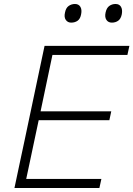

<svg xmlns="http://www.w3.org/2000/svg" viewBox="-20 -943 669 963"><path d="M52.5 0Q65 -60 77 -115.8Q89 -171.5 103 -237.5L152.5 -472Q167 -540 178.8 -596.5Q190.5 -653 203.5 -713H629L619 -667.5H243Q233 -619 222.8 -571.5Q212.5 -524 201.5 -470L183.5 -384.5H538L528.5 -340H174L153.5 -243.5Q142 -189.5 132 -141.8Q122 -94 111.5 -45.5H488.5L478.5 0ZM541 -829.5Q523 -829.5 513.8 -843.2Q504.5 -857 509.5 -880Q514.5 -903.5 528.2 -913.2Q542 -923 559.5 -923Q578.5 -923 586.8 -909Q595 -895 591 -872Q586.5 -849 573 -839.2Q559.5 -829.5 541 -829.5ZM337 -829.5Q319.5 -829.5 310 -843.2Q300.5 -857 306 -880Q310.5 -903.5 324.5 -913.2Q338.5 -923 356 -923Q374.5 -923 383 -909Q391.5 -895 387 -872Q383 -849 369.5 -839.2Q356 -829.5 337 -829.5Z"/></svg>

Font: Commissioner ExtraLight
Style: Italic
Weight: 200
Italic angle: -12°
Designer: Kostas Bartsokas
Foundry: Kostas Bartsokas
Version: Version 1.000; ttfautohint (v1.8.3)